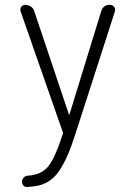

<svg xmlns="http://www.w3.org/2000/svg" viewBox="-20 -750 540 779"><path d="M233.4 -217.8 63.5 -704.1Q60.5 -713.9 66.4 -722.2Q72.3 -730.5 82 -730.5Q94.7 -730.5 105.5 -723.1Q116.2 -715.8 119.1 -704.1L259.8 -285.2Q259.8 -284.2 260.7 -284.2Q261.7 -284.2 261.7 -285.2L390.6 -704.1Q398.4 -730.5 425.8 -730.5Q436.5 -730.5 442.9 -722.2Q449.2 -713.9 446.3 -704.1L287.1 -210Q270.5 -157.2 254.4 -120.6Q238.3 -84 221.7 -59.1Q205.1 -34.2 185.1 -19.5Q165 -4.9 143.1 1Q121.1 6.8 90.8 8.8Q82 9.8 75.7 3.4Q69.3 -2.9 69.3 -12.7Q69.3 -22.5 75.7 -29.3Q82 -36.1 91.8 -37.1Q144.5 -40 172.9 -71.8Q201.2 -103.5 233.4 -202.1Q237.3 -210 233.4 -217.8Z"/></svg>

Font: Rounded-X Mgen+ 2m light
Style: Regular
Weight: 200
Designer: [Source Han Sans]
Ryoko NISHIZUKA  (kana & ideographs); Paul D. Hunt (Latin, Greek & Cyrillic); Wenlong ZHANG  (bopomofo
Version: Version 1.059.20150602